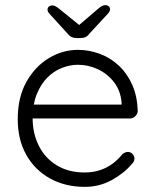

<svg xmlns="http://www.w3.org/2000/svg" viewBox="-20 -717 605 747"><path d="M310 10Q233 10 174 -23Q115 -56 82 -115Q49 -174 49 -253Q49 -338 82.5 -398Q116 -458 169.5 -490.5Q223 -523 283 -523Q327 -523 368.5 -507.5Q410 -492 442.5 -461.5Q475 -431 494.5 -387Q514 -343 516 -285Q515 -273 506 -264.5Q497 -256 485 -256H84L72 -310H466L453 -298V-318Q449 -365 423 -398Q397 -431 360 -448Q323 -465 283 -465Q253 -465 221.5 -453Q190 -441 164.5 -415.5Q139 -390 123 -350.5Q107 -311 107 -257Q107 -198 131 -150Q155 -102 200.5 -74Q246 -46 309 -46Q344 -46 372 -56Q400 -66 421 -82.5Q442 -99 456 -117Q467 -126 478 -126Q488 -126 495.5 -118Q503 -110 503 -100Q503 -88 493 -79Q463 -43 415 -16.5Q367 10 310 10ZM278 -569Q256 -569 244 -585L173 -663Q165 -671 165 -680Q165 -687 170.5 -691.5Q176 -696 184 -696Q194 -696 210 -683L294 -615L280 -613L362 -683Q370 -690 376.5 -693.5Q383 -697 390 -697Q398 -697 403 -692.5Q408 -688 408 -681Q408 -677 406 -672.5Q404 -668 399 -663L327 -585Q316 -569 294 -569Z"/></svg>

Font: zvoove
Style: Regular
Weight: 400
Designer: Vernon Adams (Nunito) & Andrew Paglinawan (Quicksand)
Foundry: zvoove
Version: Version 3.006